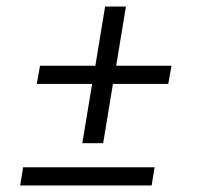

<svg xmlns="http://www.w3.org/2000/svg" viewBox="-20 -570 640 590"><path d="M233 -130 263 -312H93L103 -368H273L303 -550H367L337 -368H507L497 -312H327L297 -130ZM42 0 51 -56H455L446 0Z"/></svg>

Font: Iosevka HT Light Extended
Style: Italic
Weight: 300
Width: 7
Italic angle: -9°
Monospace: yes
Designer: Belleve Invis
Foundry: Belleve Invis
Version: Version 32.3.0; ttfautohint (v1.8.4)